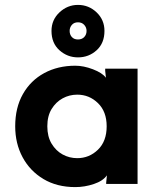

<svg xmlns="http://www.w3.org/2000/svg" viewBox="-20 -750 637 783"><path d="M287 -482Q321 -482 359 -467.5Q397 -453 412 -433L409 -461V-470H541V0H413V-5L416 -35Q400 -12 362.5 0.5Q325 13 287 13Q212 13 157 -20Q102 -53 72 -109Q42 -165 42 -235Q42 -311 73.5 -366.5Q105 -422 160.5 -452Q216 -482 287 -482ZM295 -105Q344 -105 379.5 -139.5Q415 -174 415 -235Q415 -295 379.5 -329.5Q344 -364 295 -364Q263 -364 235.5 -349Q208 -334 190.5 -305.5Q173 -277 173 -235Q173 -193 190.5 -164Q208 -135 235.5 -120Q263 -105 295 -105ZM298 -516Q255 -516 222.5 -545Q190 -574 190 -624Q190 -669 222.5 -699.5Q255 -730 298 -730Q342 -730 374 -699.5Q406 -669 406 -624Q406 -574 374 -545Q342 -516 298 -516ZM298 -589Q314 -589 323.5 -599Q333 -609 333 -624Q333 -638 323.5 -648.5Q314 -659 298 -659Q282 -659 273 -648.5Q264 -638 264 -624Q264 -609 273 -599Q282 -589 298 -589Z"/></svg>

Font: Kreadon
Style: Bold
Weight: 700
Designer: Reiya WATANABE
Foundry: StudioGnu
Version: Version 1.003; ttfautohint (v1.8.4.7-5d5b);gftools[0.9.32]